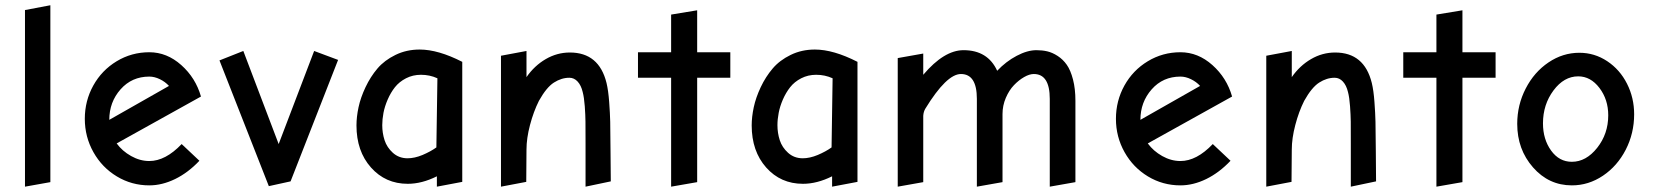

<svg xmlns="http://www.w3.org/2000/svg" viewBox="-20 -699 6254 724"><path d="M74.2 -661.1V4.9L169.9 -12.2V-679.2Z M543 0Q591.3 0 640.4 -23.9Q689.5 -47.9 731.9 -92.8L665 -155.8Q604 -91.8 543 -91.8Q507.8 -91.8 474.4 -110.6Q440.9 -129.4 419.9 -158.2L737.8 -335Q717.8 -405.3 663.6 -453.6Q609.4 -502 543 -502Q476.1 -502 419.9 -468Q363.8 -434.1 331.8 -376.5Q299.8 -318.8 299.8 -251Q299.8 -183.1 332.3 -125.2Q364.7 -67.4 420.7 -33.7Q476.6 0 543 0ZM392.1 -247.1Q392.1 -314 434.6 -362.1Q477.1 -410.2 543 -410.2Q562.5 -410.2 582.8 -400.4Q603 -390.6 617.2 -375Z M1254.9 -473.1 1164.6 -506.8 1030.8 -155.8 897.5 -506.8 807.6 -471.2 993.7 2.9 1075.7 -15.1Z M1723.1 -465.8Q1632.3 -512.2 1562.5 -512.2Q1512.7 -512.2 1471.2 -491.9Q1429.7 -471.7 1403.3 -440.7Q1377 -409.7 1358.4 -370.4Q1339.8 -331.1 1332 -294.7Q1324.2 -258.3 1324.2 -226.1Q1324.2 -128.9 1378.9 -67.4Q1433.6 -5.9 1517.6 -5.9Q1570.8 -5.9 1627.4 -34.2V4.9L1723.1 -13.2ZM1421.4 -227.1Q1421.4 -249 1426 -273.4Q1430.7 -297.9 1441.9 -323.7Q1453.1 -349.6 1469.2 -370.1Q1485.4 -390.6 1511 -403.8Q1536.6 -417 1567.4 -417Q1600.6 -417 1629.4 -403.8L1625.5 -143.1Q1603.5 -127.4 1573.5 -114.7Q1543.5 -102.1 1516.1 -102.1Q1483.9 -102.5 1461.4 -122.8Q1439 -143.1 1430.2 -170.2Q1421.4 -197.3 1421.4 -227.1Z M2188 4.9 2283.2 -15.1 2282.2 -127Q2281.7 -208.5 2281 -240Q2280.3 -271.5 2277.1 -314.7Q2273.9 -357.9 2267.1 -386.2Q2238.8 -501 2128.9 -501Q2080.6 -501 2037.8 -476.1Q1995.1 -451.2 1965.3 -408.2V-506.8L1869.1 -488.8V4.9L1964.4 -13.2L1965.3 -134.8Q1965.3 -177.2 1978.5 -227.5Q1991.7 -277.8 2012.2 -318.8Q2040.5 -369.6 2068.8 -387.7Q2097.2 -405.8 2127 -405.8Q2145 -405.8 2158.2 -391.4Q2171.4 -377 2177.2 -352.1Q2182.6 -332 2185.1 -298.3Q2187.5 -264.6 2187.7 -240.7Q2188 -216.8 2188 -157.2Z M2733.9 -502H2608.9V-660.2L2510.7 -644V-502H2385.7V-405.8H2510.7V4.9L2608.9 -12.2V-405.8H2733.9Z M3213.4 -465.8Q3122.6 -512.2 3052.7 -512.2Q3002.9 -512.2 2961.4 -491.9Q2919.9 -471.7 2893.6 -440.7Q2867.2 -409.7 2848.6 -370.4Q2830.1 -331.1 2822.3 -294.7Q2814.5 -258.3 2814.5 -226.1Q2814.5 -128.9 2869.1 -67.4Q2923.8 -5.9 3007.8 -5.9Q3061 -5.9 3117.7 -34.2V4.9L3213.4 -13.2ZM2911.6 -227.1Q2911.6 -249 2916.3 -273.4Q2920.9 -297.9 2932.1 -323.7Q2943.4 -349.6 2959.5 -370.1Q2975.6 -390.6 3001.2 -403.8Q3026.9 -417 3057.6 -417Q3090.8 -417 3119.6 -403.8L3115.7 -143.1Q3093.8 -127.4 3063.7 -114.7Q3033.7 -102.1 3006.3 -102.1Q2974.1 -102.5 2951.7 -122.8Q2929.2 -143.1 2920.4 -170.2Q2911.6 -197.3 2911.6 -227.1Z M3469.2 -289.1Q3549.3 -419.9 3603.5 -419.9Q3663.6 -419.9 3663.6 -326.2V4.9L3760.3 -12.2V-269Q3760.3 -300.8 3772.7 -329.8Q3785.2 -358.9 3803.5 -377.9Q3821.8 -397 3841.8 -408.4Q3861.8 -419.9 3878.4 -419.9Q3938.5 -419.9 3938.5 -326.2V4.9L4035.2 -12.2V-318.8Q4035.2 -364.3 4026.1 -399.2Q4017.1 -434.1 4002.7 -454.6Q3988.3 -475.1 3968.3 -488Q3948.2 -501 3929 -505.4Q3909.7 -509.8 3888.2 -509.8Q3854 -509.8 3813.7 -488.5Q3773.4 -467.3 3740.2 -432.1Q3704.6 -509.8 3613.3 -509.8Q3540 -509.8 3461.4 -417V-497.1L3365.2 -480V4.9L3461.4 -12.2V-262.2Q3462.4 -277.8 3469.2 -289.1Z M4431.2 0Q4479.5 0 4528.6 -23.9Q4577.6 -47.9 4620.1 -92.8L4553.2 -155.8Q4492.2 -91.8 4431.2 -91.8Q4396 -91.8 4362.5 -110.6Q4329.1 -129.4 4308.1 -158.2L4626 -335Q4606 -405.3 4551.8 -453.6Q4497.6 -502 4431.2 -502Q4364.3 -502 4308.1 -468Q4252 -434.1 4220 -376.5Q4188 -318.8 4188 -251Q4188 -183.1 4220.5 -125.2Q4252.9 -67.4 4308.8 -33.7Q4364.7 0 4431.2 0ZM4280.3 -247.1Q4280.3 -314 4322.8 -362.1Q4365.2 -410.2 4431.2 -410.2Q4450.7 -410.2 4470.9 -400.4Q4491.2 -390.6 4505.4 -375Z M5073.7 4.9 5168.9 -15.1 5168 -127Q5167.5 -208.5 5166.7 -240Q5166 -271.5 5162.8 -314.7Q5159.7 -357.9 5152.8 -386.2Q5124.5 -501 5014.6 -501Q4966.3 -501 4923.6 -476.1Q4880.9 -451.2 4851.1 -408.2V-506.8L4754.9 -488.8V4.9L4850.1 -13.2L4851.1 -134.8Q4851.1 -177.2 4864.3 -227.5Q4877.4 -277.8 4897.9 -318.8Q4926.3 -369.6 4954.6 -387.7Q4982.9 -405.8 5012.7 -405.8Q5030.8 -405.8 5043.9 -391.4Q5057.1 -377 5063 -352.1Q5068.4 -332 5070.8 -298.3Q5073.2 -264.6 5073.5 -240.7Q5073.7 -216.8 5073.7 -157.2Z M5619.6 -502H5494.6V-660.2L5396.5 -644V-502H5271.5V-405.8H5396.5V4.9L5494.6 -12.2V-405.8H5619.6Z M5907.2 0Q5970.2 0 6024.4 -36.4Q6078.6 -72.8 6110.4 -134.5Q6142.1 -196.3 6142.1 -268.1Q6142.1 -330.1 6115.2 -383.3Q6088.4 -436.5 6040.5 -468.3Q5992.7 -500 5935.5 -500Q5873 -500 5819.1 -463.6Q5765.1 -427.2 5733.2 -365.2Q5701.2 -303.2 5701.2 -231.9Q5701.2 -135.7 5760.7 -67.9Q5820.3 0 5907.2 0ZM5931.2 -411.1Q5978 -411.1 6011.2 -367.4Q6044.4 -323.7 6044.4 -264.2Q6044.4 -194.3 6002.7 -141.6Q5960.9 -88.9 5907.2 -88.9Q5859.4 -88.9 5828.9 -131.3Q5798.3 -173.8 5798.3 -233.9Q5798.3 -304.7 5837.9 -357.9Q5877.4 -411.1 5931.2 -411.1Z"/></svg>

Font: Comic Neue Angular
Style: Bold
Weight: 700
Designer: Craig Rozynski
Foundry: Craig Rozynski
Version: Version 2.003